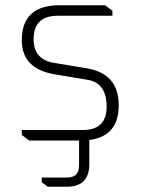

<svg xmlns="http://www.w3.org/2000/svg" viewBox="-20 -535 535 731"><path d="M63 -21V-40H295Q386 -40 386 -129Q386 -219 314 -231L188 -252Q63 -273 63 -382Q63 -515 207 -515H380L408 -494V-475H200Q108 -475 108 -386Q108 -309 184 -296L310 -275Q432 -255 432 -134Q432 0 287 0H91ZM139 141H235Q281 141 281 95V-20H320V90Q320 176 234 176H162L139 159Z"/></svg>

Font: Oxanium ExtraLight
Style: Regular
Weight: 200
Designer: Severin Meyer
Version: Version 2.000